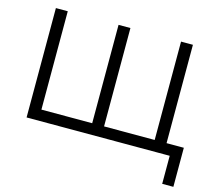

<svg xmlns="http://www.w3.org/2000/svg" viewBox="-119 -854 1353 1187"><g transform="rotate(15 557.0 -260.0)"><path d="M1013 179.5V0H937V-70.5H1084.5V179.5ZM97 0V-700H173V-70.5H498V-700H574V-70.5H898V-700H974V0Z"/></g></svg>

Font: Geologica Roman ExtraLight
Style: Regular
Weight: 250
Designer: Sindre Bremnes, Frode Helland
Foundry: Monokrom Skriftforlag AS
Version: Version 1.010;gftools[0.9.28]